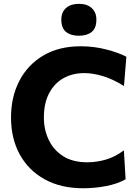

<svg xmlns="http://www.w3.org/2000/svg" viewBox="-20 -969 724 1002"><path d="M414 13.5Q298 13.5 213.5 -33Q129 -79.5 83.2 -162.8Q37.5 -246 37.5 -356Q37.5 -463 81 -547Q124.5 -631 206 -679.2Q287.5 -727.5 401 -727.5Q470 -727.5 534 -711Q598 -694.5 639.5 -673L627 -520Q568.5 -556.5 516.5 -572Q464.5 -587.5 419.5 -587.5Q358.5 -587.5 311 -560.8Q263.5 -534 236.2 -482.2Q209 -430.5 209 -356Q209 -293 234 -239.8Q259 -186.5 309.2 -154.2Q359.5 -122 435.5 -122Q482 -122 530.5 -135.5Q579 -149 626.5 -184.5L635.5 -33.5Q592.5 -9 533.2 2.2Q474 13.5 414 13.5ZM391 -782.5Q349.5 -782.5 324.8 -802.2Q300 -822 300 -866.5Q300 -906 324.8 -927.5Q349.5 -949 392 -949Q434.5 -949 458.8 -926.8Q483 -904.5 483 -866.5Q483 -822 458.5 -802.2Q434 -782.5 391 -782.5Z"/></svg>

Font: Heraclito
Style: Bold
Weight: 700
Designer: Kostas Bartsokas (font) & Cristiano Sobral (main changes)
Foundry: Kostas Bartsokas (font) & Cristiano Sobral (main changes)
Version: Version 1.00;July 8, 2020;FontCreator 13.0.0.2655 64-bit